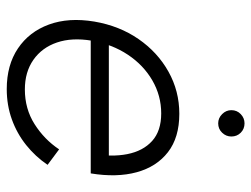

<svg xmlns="http://www.w3.org/2000/svg" viewBox="-110 -640 762 583"><g transform="rotate(90 271.5 -349.0)"><path d="M251 12Q178 12 127.5 -22Q77 -56 55 -116Q33 -176 46 -254Q59 -330 99 -388Q139 -446 198 -479Q257 -512 326 -512Q398 -512 442.5 -477.5Q487 -443 503.5 -382.5Q520 -322 507 -243H447Q458 -306 448.5 -354Q439 -402 408.5 -429.5Q378 -457 325 -457Q271 -457 224.5 -430Q178 -403 146.5 -355.5Q115 -308 104 -246Q94 -186 109.5 -140.5Q125 -95 162 -69Q199 -43 252 -43Q311 -43 357.5 -72.5Q404 -102 434 -147L481 -112Q456 -75 421 -47Q386 -19 343 -3.5Q300 12 251 12ZM85 -243 94 -298H473L464 -243ZM355 -630Q339 -630 327 -642Q315 -654 315 -670Q315 -687 327 -698.5Q339 -710 355 -710Q372 -710 383.5 -698.5Q395 -687 395 -670Q395 -654 383.5 -642Q372 -630 355 -630Z"/></g></svg>

Font: Figtree Light Light
Style: Italic
Weight: 300
Italic angle: -9.5°
Version: Version 2.000